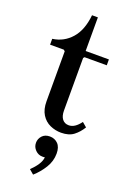

<svg xmlns="http://www.w3.org/2000/svg" viewBox="-177 -732 737 1079"><g transform="rotate(20 191.0 -192.5)"><path d="M333 -89 360 -66Q340 -33 312 -11.5Q284 10 237 10Q203 10 171.5 -4Q140 -18 120.5 -49Q101 -80 101 -128V-427L93 -434H11V-469Q78 -478 122.5 -528.5Q167 -579 176 -670H211V-469H350V-434H217L211 -427V-113Q211 -80 225 -62Q239 -44 264 -44Q282 -44 299 -55Q316 -66 333 -89ZM187 51Q216 51 235.5 70.5Q255 90 255 129Q255 174 230.5 214Q206 254 171 285L144 262Q168 239 183 216Q198 193 200 171Q196 172 192.5 172Q189 172 185 172Q161 172 143 154Q125 136 125 111Q125 87 141.5 69Q158 51 187 51Z"/></g></svg>

Font: Brygada 1918 SemiBold
Style: Regular
Weight: 600
Designer: Mateusz Machalski | Borys Kosmynka | Przemek Hoffer
Foundry: NIEPODLEGLA 2018
Version: Version 3.006